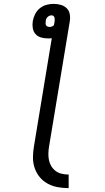

<svg xmlns="http://www.w3.org/2000/svg" viewBox="-20 -755 540 990"><path d="M334 215Q305 215 277.5 210Q250 205 226 192Q202 179 185 158.5Q168 138 159 112Q150 86 150 57.5Q150 29 155 0L247 -558Q242 -557 237 -557Q232 -557 227 -557Q208 -557 191 -562Q174 -567 163 -579.5Q152 -592 149 -610Q146 -628 149 -646Q152 -664 161 -682Q170 -700 185.5 -712.5Q201 -725 219.5 -730Q238 -735 256 -735Q275 -735 293 -730Q311 -725 323.5 -713Q336 -701 339.5 -683Q343 -665 340 -646L233 0Q230 18 229.5 36Q229 54 232.5 71Q236 88 245 102.5Q254 117 267.5 127Q281 137 298.5 141Q316 145 334 145ZM237 -616Q242 -616 248 -618.5Q254 -621 258 -625L262 -646Q262 -651 262 -656Q262 -661 260.5 -665.5Q259 -670 255 -673Q251 -676 246 -676Q240 -676 234.5 -673.5Q229 -671 224.5 -666.5Q220 -662 218 -656.5Q216 -651 216 -646Q215 -640 215 -634.5Q215 -629 217.5 -624.5Q220 -620 225.5 -618Q231 -616 237 -616Z"/></svg>

Font: Iosevka Term Curly
Style: Italic
Weight: 400
Italic angle: -9°
Designer: Belleve Invis
Foundry: Belleve Invis
Version: Version 32.3.0